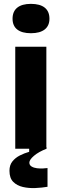

<svg xmlns="http://www.w3.org/2000/svg" viewBox="-20 -770 319 994"><path d="M59 0V-528H220V0ZM140 -598Q94 -598 69.5 -617Q45 -636 45 -673Q45 -711 69.5 -730.5Q94 -750 140 -750Q187 -750 211.5 -730.5Q236 -711 236 -673Q236 -637 211.5 -617.5Q187 -598 140 -598ZM226 197Q197 202 163 203.5Q129 205 98.5 198Q68 191 48.5 171.5Q29 152 29 114Q29 85 44 66Q59 47 82.5 35Q106 23 131 16V-8H221V0Q180 16 156 36.5Q132 57 132 72Q132 85 143.5 92Q155 99 171.5 101Q188 103 203.5 102Q219 101 226 100Z"/></svg>

Font: Bricolage Grotesque 24pt ExtraBold
Style: Regular
Weight: 800
Designer: Mathieu Triay
Foundry: Atelier Triay
Version: Version 1.001;gftools[0.9.33.dev8+g029e19f]